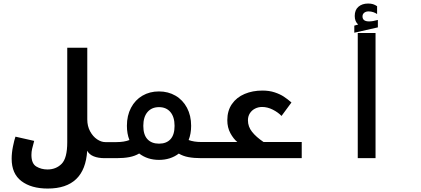

<svg xmlns="http://www.w3.org/2000/svg" viewBox="-20 -916 2440 1112"><path d="M47.5 3.5Q47.5 -30 55 -67.2Q62.5 -104.5 69.5 -124.5L178 -100Q169.5 -69.5 165.8 -53.2Q162 -37 162 -18.5Q162 31.5 190.5 48.5Q219 65.5 255 65.5Q304.5 65.5 337 32.8Q369.5 0 369.5 -92.5V-639.5H485.5V-224Q485.5 -185.5 501.8 -155.5Q518 -125.5 542.2 -109.2Q566.5 -93 589.5 -93H602V0H586Q549 0 522.8 -10.5Q496.5 -21 485 -43Q471.5 176 256.5 176Q161 176 104.2 133Q47.5 90 47.5 3.5Z M786 -27Q762 -12.5 730 -6.2Q698 0 655 0H598.5V-93H655Q699 -93 729.5 -105Q715 -141.5 715 -187.5Q715 -246.5 738.8 -291.8Q762.5 -337 804.8 -361.8Q847 -386.5 900.5 -386.5Q954 -386.5 996.5 -361.8Q1039 -337 1063 -291.8Q1087 -246.5 1087 -187.5Q1087 -141.5 1072.5 -105Q1103 -93.5 1146.5 -93.5H1202V0H1145.5Q1103 0 1071.2 -6Q1039.5 -12 1015.5 -26.5Q992 -8.5 963 0.8Q934 10 901 10Q834 10 786 -27ZM991 -187Q991 -238.5 967 -267Q943 -295.5 901 -295.5Q858.5 -295.5 834.2 -267Q810 -238.5 810 -187Q810 -135.5 834 -109.8Q858 -84 901 -84Q944 -84 967.5 -109.8Q991 -135.5 991 -187Z M1197.5 -93.5H1354.5Q1332 -112 1314.2 -144.8Q1296.5 -177.5 1296.5 -220Q1296.5 -275 1323.5 -313.8Q1350.5 -352.5 1396.8 -372Q1443 -391.5 1500 -391.5Q1539.5 -391.5 1571 -381Q1602.5 -370.5 1624 -356.2Q1645.5 -342 1668 -322.5L1610.5 -244.5Q1590.5 -265.5 1559.8 -281Q1529 -296.5 1498 -296.5Q1476 -296.5 1457.2 -287Q1438.5 -277.5 1427.2 -260Q1416 -242.5 1416 -219.5Q1416 -182.5 1439.8 -152.5Q1463.5 -122.5 1506.5 -93.5H1727.5V0H1197.5Z M2155 -725V0H2052V-725ZM2032 -767.5 2054.5 -774Q2034.5 -791.5 2034.5 -823.5Q2034.5 -858.5 2056 -877Q2077.5 -895.5 2112 -895.5Q2128.5 -895.5 2140.5 -891.8Q2152.5 -888 2164 -880V-834.5Q2155.5 -841 2142.2 -845.5Q2129 -850 2114.5 -850Q2099 -850 2089.2 -842Q2079.5 -834 2079.5 -821Q2079.5 -792 2117.5 -792Q2139 -792 2168.5 -800.5V-757.5L2032 -726.5Z"/></svg>

Font: JuliaMono SemiBold
Style: Regular
Weight: 600
Monospace: yes
Designer: cormullion
Foundry: corm
Version: Version 0.055; ttfautohint (v1.8.4)